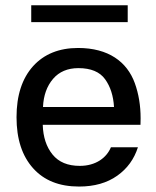

<svg xmlns="http://www.w3.org/2000/svg" viewBox="-20 -700 588 726"><path d="M98.1 -680.2V-616.2H462.9V-680.2ZM511.2 -228C511.7 -236.3 511.7 -244.1 511.7 -252.4C511.7 -300.8 504.4 -345.2 489.7 -385.7C460.4 -466.3 390.1 -518.6 275.4 -518.6C203.6 -518.6 146.5 -495.6 105 -449.7C63.5 -403.3 42.5 -339.4 42.5 -256.8C42.5 -174.3 63.5 -110.4 105 -64C146.5 -17.6 204.1 5.4 278.8 5.4C336.9 5.4 384.8 -8.3 423.3 -35.6C461.4 -62.5 487.3 -98.6 501.5 -143.1H399.4C383.3 -104 342.8 -72.8 281.7 -72.8C236.3 -72.8 202.1 -86.9 178.7 -115.7C155.3 -144.5 143.1 -181.6 141.6 -228ZM142.6 -295.4C144.5 -338.9 157.2 -374.5 180.7 -401.9C203.6 -428.7 235.8 -442.4 276.4 -442.4C323.7 -442.4 357.4 -428.2 377.4 -400.4C397.5 -372.6 408.7 -337.4 411.1 -295.4Z"/></svg>

Font: Estedad Medium
Style: Regular
Weight: 500
Designer: Amin Abedi
Version: Version 7.3